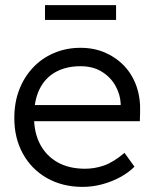

<svg xmlns="http://www.w3.org/2000/svg" viewBox="-20 -721 602 751"><path d="M36 -259Q36 -320 55 -369.5Q74 -419 108.5 -456Q143 -493 191 -513.5Q239 -534 295 -534Q348 -534 391.5 -515Q435 -496 466.5 -462.5Q498 -429 514 -383Q530 -337 528 -282L527 -247H92L81 -310H470L452 -293V-317Q450 -353 431 -386.5Q412 -420 377.5 -441Q343 -462 295 -462Q239 -462 198 -439.5Q157 -417 135 -373Q113 -329 113 -264Q113 -202 137 -156.5Q161 -111 205.5 -86Q250 -61 313 -61Q350 -61 386.5 -73.5Q423 -86 467 -123L506 -69Q483 -46 451 -28.5Q419 -11 381 -0.5Q343 10 303 10Q225 10 164.5 -24Q104 -58 70 -119Q36 -180 36 -259ZM156 -643V-701H434V-643Z"/></svg>

Font: Our Lexend Light
Style: Regular
Weight: 300
Designer: Bonnie Shaver-Troup, Thomas Jockin
Foundry: Lexend
Version: Version 1.007